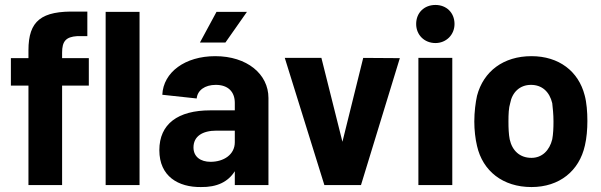

<svg xmlns="http://www.w3.org/2000/svg" viewBox="-20 -748 2428 776"><path d="M95 -545V-513H24V-402H95V0H231V-402H339V-513H231V-535C231 -581 246 -599 292 -602H333V-701H290C147 -705 95 -664 95 -545ZM407 0H544V-700H407Z M929 -332V-302H830C699 -302 624 -247 624 -141C624 -35 701 9 792 8C857 9 902 -13 929 -56V0H1065V-352C1065 -449 978 -521 850 -521C728 -521 640 -456 636 -365L775 -350C778 -383 808 -405 852 -405C902 -405 929 -377 929 -332ZM762 -152C762 -197 798 -220 855 -220H929V-173C929 -123 884 -94 831 -94C791 -94 762 -114 762 -152ZM788 -576H891L978 -700H855Z M1291 0H1439L1596 -513L1448 -514L1364 -175L1279 -514H1131Z M1671 0H1808V-514H1671ZM1662 -651C1662 -607 1695 -574 1740 -574C1783 -574 1817 -607 1817 -651C1817 -697 1784 -728 1740 -728C1695 -728 1662 -697 1662 -651Z M2128 8C2241 8 2321 -57 2344 -160C2351 -190 2354 -225 2354 -259C2354 -295 2351 -334 2343 -363C2318 -460 2239 -521 2128 -521C2015 -521 1934 -460 1908 -361C1902 -334 1897 -295 1897 -257C1897 -223 1901 -187 1908 -158C1931 -57 2012 8 2128 8ZM2035 -257C2035 -286 2036 -312 2042 -331C2050 -375 2081 -405 2126 -405C2171 -405 2201 -377 2212 -331C2214 -312 2217 -287 2217 -257C2217 -232 2216 -206 2212 -185C2201 -140 2171 -110 2128 -110C2081 -110 2050 -139 2040 -185C2036 -205 2035 -231 2035 -257Z"/></svg>

Font: Vanilla Cream ExtraBold
Style: Regular
Weight: 800
Designer: Jeremy Tribby, Jinavaṁso
Foundry: Tribby Type
Version: Version 1.422;Glyphs 3.1.2 (3151)